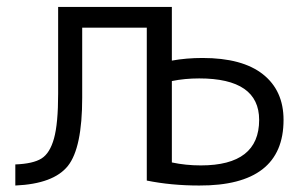

<svg xmlns="http://www.w3.org/2000/svg" viewBox="-20 -540 899 569"><path d="M25.4 -52.7Q78.1 -54.7 103 -70.3Q127.9 -85.9 140.1 -129.9Q152.3 -173.8 152.3 -262.7V-519.5H489.3V-360.4Q532.2 -368.2 580.1 -368.2Q698.2 -368.2 759.3 -319.8Q820.3 -271.5 820.3 -184.6Q820.3 10.7 570.3 9.8Q487.3 9.8 415 -4.9V-458H223.6V-250Q223.6 -101.6 181.2 -48.3Q138.7 4.9 25.4 9.8ZM489.3 -299.8V-58.6Q530.3 -49.8 575.2 -49.8Q748 -49.8 748 -184.6Q748 -307.6 570.3 -307.6Q527.3 -307.6 489.3 -299.8Z"/></svg>

Font: Mgen+ 1c regular
Style: Regular
Weight: 400
Designer: [Source Han Sans]
Ryoko NISHIZUKA  (kana & ideographs); Paul D. Hunt (Latin, Greek & Cyrillic); Wenlong ZHANG  (bopomofo
Version: Version 1.059.20150602